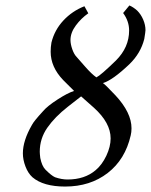

<svg xmlns="http://www.w3.org/2000/svg" viewBox="-20 -664 554 705"><path d="M228 -4.9Q291 -4.9 331.1 -39.1Q354.5 -58.6 370.4 -92Q386.2 -125.5 386.2 -155.8Q386.2 -212.9 325.2 -268.1L277.8 -310.1L229 -272Q181.6 -234.9 153.8 -195.1Q126 -155.3 126 -106.9Q126 -99.6 127.9 -84Q133.8 -54.2 147 -41Q168.9 -19 182.1 -13.2Q206.1 -4.9 228 -4.9ZM432.1 -616.2 455.1 -644Q469.2 -638.2 483.9 -625Q497.6 -611.3 505.9 -591.8Q514.2 -572.3 514.2 -553.2Q514.2 -548.3 509.8 -521Q496.6 -468.3 455.1 -428.2Q393.6 -369.6 357.9 -358.9Q365.2 -355 403.8 -314Q462.9 -250.5 462.9 -192.9Q462.9 -178.7 460 -167Q439.9 -78.6 375.5 -28.8Q311 21 219.2 21Q139.2 21 99.1 -13.2Q83 -27.8 73.5 -52.7Q64 -77.6 64 -101.1Q64 -147.5 97.2 -205.1Q104 -218.8 138.2 -255.9Q153.8 -274.4 191.2 -298.6Q228.5 -322.8 252 -330.1L211.9 -370.1Q166 -418 166 -474.1Q166 -491.2 168.9 -507.8Q180.2 -553.7 212.6 -588.6Q245.1 -623.5 290 -641.1L304.2 -615.2Q277.8 -596.7 258.3 -570.3Q238.8 -543.9 238.8 -517.1Q238.8 -502 245.4 -483.2Q252 -464.4 261.2 -455.1L293 -418.9Q316.9 -391.6 334 -379.9Q350.1 -387.7 405.8 -441.9Q454.1 -490.2 454.1 -551.8Q454.1 -586.4 432.1 -616.2Z"/></svg>

Font: Common Serif
Style: Italic
Weight: 400
Italic angle: -12°
Designer: Philipp H. Poll, Khaled Hosny
Foundry: Stefan Peev, Context Ltd.
Version: Version 1.026